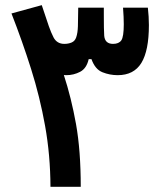

<svg xmlns="http://www.w3.org/2000/svg" viewBox="-20 -723 626 743"><path d="M175.3 0Q174.8 -123 154.5 -235.8Q134.3 -348.6 100.3 -456.1Q66.4 -563.5 24.4 -670.9L141.6 -703.1Q160.2 -647 168.9 -621.8Q177.7 -596.7 187 -578.6Q200.2 -553.2 229 -553.2Q244.6 -553.2 257.3 -558.6Q270 -564 274.9 -578.6Q280.8 -595.7 281.5 -621.6Q282.2 -647.5 282.7 -693.4H381.8Q381.8 -685.1 381.8 -677.7Q381.8 -670.4 381.8 -663.6Q381.8 -634.3 382.1 -616.9Q382.3 -599.6 383.3 -584.5Q386.2 -553.2 417.5 -553.2Q439.9 -553.2 449.5 -566.9Q459 -580.6 459 -629.4Q459 -655.3 456.1 -693.4H552.2Q554.2 -675.3 555.2 -658.7Q556.2 -642.1 556.2 -626Q556.2 -526.9 527.1 -479.5Q498 -432.1 435.5 -432.1Q404.8 -432.1 376.5 -443.4Q348.1 -454.6 334 -494.1H323.2Q314.9 -458 290 -445.1Q265.1 -432.1 236.8 -432.1Q231.9 -432.1 227.1 -432.6Q255.9 -344.7 274.2 -242.7Q292.5 -140.6 292.5 0Z"/></svg>

Font: Cascadia Mono NF SemiBold
Style: Regular
Weight: 600
Monospace: yes
Designer: Aaron Bell
Foundry: Saja Typeworks
Version: Version 2404.023; ttfautohint (v1.8.4)